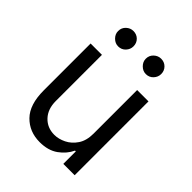

<svg xmlns="http://www.w3.org/2000/svg" viewBox="-211 -873 1003 1003"><g transform="rotate(45 290.5 -371.5)"><path d="M420.5 -223V-545.5H504.3V0H420.5V-92.3H414.8Q395.6 -50.8 355.1 -21.8Q314.6 7.1 252.8 7.1Q176.1 7.1 126.4 -43.7Q76.7 -94.5 76.7 -198.9V-545.5H160.5V-204.5Q160.5 -144.9 194.1 -109.4Q227.6 -73.9 279.8 -73.9Q311.1 -73.9 343.6 -89.8Q376.1 -105.8 398.3 -138.8Q420.5 -171.9 420.5 -223ZM188.9 -636.4Q166.5 -636.4 149.3 -653.6Q132.1 -670.8 132.1 -693.2Q132.1 -717.7 149.3 -733.8Q166.5 -750 188.9 -750Q213.4 -750 229.6 -733.8Q245.7 -717.7 245.7 -693.2Q245.7 -670.8 229.6 -653.6Q213.4 -636.4 188.9 -636.4ZM393.5 -636.4Q371.1 -636.4 353.9 -653.6Q336.6 -670.8 336.6 -693.2Q336.6 -717.7 353.9 -733.8Q371.1 -750 393.5 -750Q418 -750 434.1 -733.8Q450.3 -717.7 450.3 -693.2Q450.3 -670.8 434.1 -653.6Q418 -636.4 393.5 -636.4Z"/></g></svg>

Font: Inter Alia
Style: Regular
Weight: 400
Designer: Rasmus Andersson (Latin, Greek, Cyrillic etc.) and Evan from Shavian.info (Shavian, old style figures)
Foundry: Shavian.info
Version: Version 0.001;git-37ab20767